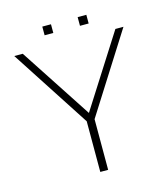

<svg xmlns="http://www.w3.org/2000/svg" viewBox="-109 -811 784 897"><g transform="rotate(-15 283.0 -363.0)"><path d="M506 -627H545L303 -245V0H265V-245L17 -627H58L285 -280ZM392 -726V-684H350V-726ZM221 -726V-684H179V-726Z"/></g></svg>

Font: Blinker ExtraLight
Style: Regular
Weight: 200
Designer: Juergen Huber
Foundry: supertype
Version: Version 1.017;hotconv 1.0.117;makeotfexe 2.5.65602